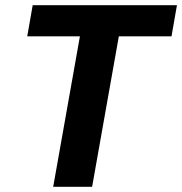

<svg xmlns="http://www.w3.org/2000/svg" viewBox="-20 -720 702 740"><path d="M185 0 288 -580H85L106 -700H662L641 -580H438L335 0Z"/></svg>

Font: DM Sans 10pt Black
Style: Italic
Weight: 900
Italic angle: -10°
Version: Version 4.004;gftools[0.9.30]